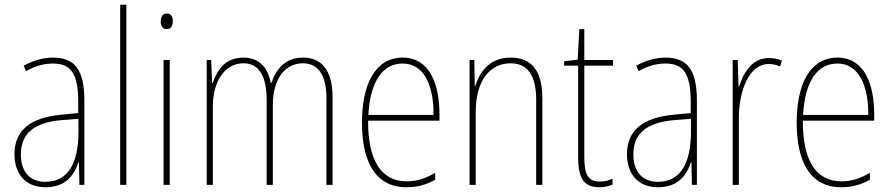

<svg xmlns="http://www.w3.org/2000/svg" viewBox="-20 -780 3758 810"><path d="M203 -537C162 -537 118 -524 80 -503L90 -480C133 -504 170 -512 203 -512C278 -512 310 -471 310 -351V-303L237 -296C113 -284 41 -234 41 -129C41 -53 82 10 172 10C258 10 294 -43 311 -96H313L315 0H336V-356C336 -486 295 -537 203 -537ZM237 -273 311 -279V-220C310 -98 271 -13 172 -13C106 -13 68 -55 68 -129C68 -219 127 -263 237 -273Z M513 0V-760H487V0Z M684 -723C664 -723 658 -706 658 -690C658 -672 665 -657 683 -657C701 -657 709 -671 709 -691C709 -707 704 -723 684 -723ZM696 -527H670V0H696Z M1260 -537C1185 -537 1146 -492 1125 -430H1122C1112 -490 1077 -537 1007 -537C924 -537 893 -476 877 -429H875L871 -527H852V0H878V-333C878 -433 926 -513 1007 -513C1062 -513 1105 -475 1105 -357V0H1131V-336C1131 -449 1183 -513 1259 -513C1314 -513 1357 -473 1357 -368V0H1383V-370C1383 -486 1334 -537 1260 -537Z M1679 -537C1562 -537 1507 -423 1507 -263C1507 -97 1564 10 1695 10C1743 10 1781 -2 1816 -22V-51C1773 -26 1738 -15 1695 -15C1587 -15 1532 -106 1533 -271H1834V-298C1834 -424 1793 -537 1679 -537ZM1679 -512C1770 -512 1810 -417 1809 -295H1534C1542 -440 1596 -512 1679 -512Z M2134 -537C2045 -537 2002 -475 1985 -416H1983L1981 -527H1961V0H1987V-308C1987 -445 2051 -513 2134 -513C2201 -513 2242 -468 2242 -359V0H2268V-366C2268 -485 2220 -537 2134 -537Z M2509 -14C2458 -14 2445 -49 2445 -119V-503H2566V-527H2445V-657H2424L2417 -528L2360 -522V-503H2419V-120C2419 -37 2437 10 2508 10C2532 10 2548 5 2564 -1V-26C2550 -19 2530 -14 2509 -14Z M2787 -537C2746 -537 2702 -524 2664 -503L2674 -480C2717 -504 2754 -512 2787 -512C2862 -512 2894 -471 2894 -351V-303L2821 -296C2697 -284 2625 -234 2625 -129C2625 -53 2666 10 2756 10C2842 10 2878 -43 2895 -96H2897L2899 0H2920V-356C2920 -486 2879 -537 2787 -537ZM2821 -273 2895 -279V-220C2894 -98 2855 -13 2756 -13C2690 -13 2652 -55 2652 -129C2652 -219 2711 -263 2821 -273Z M3223 -535C3151 -535 3115 -470 3098 -414H3096L3092 -527H3071V0H3097V-283C3097 -394 3139 -510 3223 -510C3242 -510 3258 -505 3271 -500L3279 -524C3262 -532 3242 -535 3223 -535Z M3513 -537C3396 -537 3341 -423 3341 -263C3341 -97 3398 10 3529 10C3577 10 3615 -2 3650 -22V-51C3607 -26 3572 -15 3529 -15C3421 -15 3366 -106 3367 -271H3668V-298C3668 -424 3627 -537 3513 -537ZM3513 -512C3604 -512 3644 -417 3643 -295H3368C3376 -440 3430 -512 3513 -512Z"/></svg>

Font: Noto Sans Ethiopic Condensed Thin
Style: Regular
Weight: 100
Width: 3
Designer: Monotype Design Team
Foundry: Monotype Imaging Inc.
Version: Version 2.102